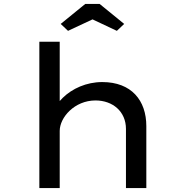

<svg xmlns="http://www.w3.org/2000/svg" viewBox="-20 -951 937 971"><path d="M448 -853 571 -795 608 -830 484 -931H411L287 -830L324 -795ZM282 0V-289C282 -357 357 -443 463 -443C550 -443 617 -387 617 -299V0H720V-313C720 -443 645 -536 497 -536C417 -536 345 -503 297 -456C292 -451 287 -445 282 -440V-740H179V0Z"/></svg>

Font: Lexend Peta
Style: Regular
Weight: 400
Designer: Bonnie Shaver-Troup, Thomas Jockin
Foundry: Lexend
Version: Version 1.007